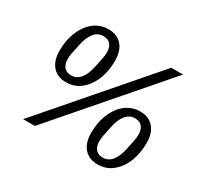

<svg xmlns="http://www.w3.org/2000/svg" viewBox="-148 -914 1195 1130"><g transform="rotate(30 450.0 -349.0)"><path d="M284 -660Q246 -660 221.5 -629Q197 -598 186 -544L172 -476Q171 -469 169.5 -458Q168 -447 168 -439Q168 -403 185 -383.5Q202 -364 233 -364Q271 -364 295.5 -395Q320 -426 331 -480L345 -548Q347 -556 348 -566.5Q349 -577 349 -585Q349 -621 332.5 -640.5Q316 -660 284 -660ZM636 -38Q674 -38 698.5 -69Q723 -100 734 -154L748 -222Q750 -230 751 -240.5Q752 -251 752 -259Q752 -295 735.5 -314.5Q719 -334 687 -334Q649 -334 624.5 -303Q600 -272 589 -218L575 -150Q574 -143 572.5 -132Q571 -121 571 -113Q571 -77 588 -57.5Q605 -38 636 -38ZM290 -710Q349 -710 382 -672.5Q415 -635 415 -567Q415 -550 413.5 -533Q412 -516 409 -499Q400 -448 375.5 -406Q351 -364 314 -339Q277 -314 227 -314Q168 -314 135 -352Q102 -390 102 -457Q102 -474 103.5 -491.5Q105 -509 108 -525Q118 -577 142 -618.5Q166 -660 203.5 -685Q241 -710 290 -710ZM693 -384Q752 -384 785 -346.5Q818 -309 818 -241Q818 -224 816.5 -207Q815 -190 812 -173Q803 -121 778.5 -79.5Q754 -38 717 -13Q680 12 630 12Q571 12 538 -26Q505 -64 505 -131Q505 -148 506.5 -165.5Q508 -183 511 -199Q521 -251 545 -292.5Q569 -334 606.5 -359Q644 -384 693 -384ZM198 0H118L722 -698H802Z"/></g></svg>

Font: IBM Plex Sans Var
Style: Italic
Weight: 400
Italic angle: -11.31°
Designer: Mike Abbink, Paul van der Laan, Pieter van Rosmalen
Foundry: Bold Monday
Version: Version 1.001